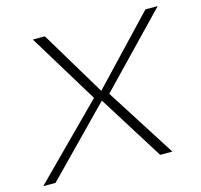

<svg xmlns="http://www.w3.org/2000/svg" viewBox="-124 -688 822 785"><g transform="rotate(-15 287.0 -295.0)"><path d="M-34.5 0H17.5L287.5 -276L460.5 0H512L324 -295L608 -590H556L295.5 -315L130.5 -590H79.5L259.5 -295Z"/></g></svg>

Font: Anybody SemiExpanded ExtraLight
Style: Italic
Weight: 250
Width: 6
Italic angle: -10°
Version: Version 1.113;gftools[0.9.25]